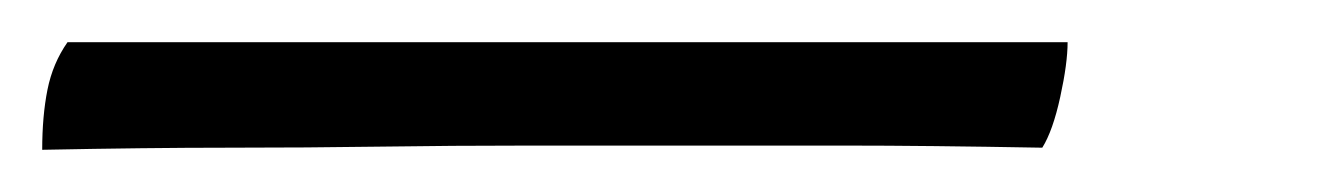

<svg xmlns="http://www.w3.org/2000/svg" viewBox="-55 72 625 91"><path d="M-35 143Q-35 127 -32.5 114.5Q-30 102 -23 92H451Q451 102 447.5 118Q444 134 439 142Q384 141 345.5 141Q307 141 272.5 141Q238 141 196 141Q159 141 125 141.5Q91 142 53 142Q15 142 -35 143Z"/></svg>

Font: Vollkorn
Style: Italic
Weight: 400
Italic angle: -11°
Designer: Friedrich Althausen
Foundry: Friedrich Althausen
Version: Version 5.001